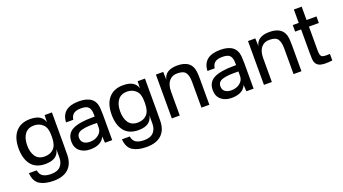

<svg xmlns="http://www.w3.org/2000/svg" viewBox="-65 -1309 3831 2145"><g transform="rotate(-20 1851.0 -236.5)"><path d="M533 -142Q533 -43 532 -11Q528 94 466.5 149Q405 204 292 204Q189 204 128 166.5Q67 129 59 29H152Q161 82 196.5 102.5Q232 123 292 123Q367 123 403 84Q439 45 439 -20V-119Q419 -4 270 -4Q157 -4 101 -75Q45 -146 45 -269Q45 -396 105.5 -465.5Q166 -535 276 -535Q416 -535 443 -438L446 -521H533ZM147 -269Q147 -187 182 -136.5Q217 -86 290 -86Q359 -86 399 -127.5Q439 -169 439 -260V-288Q439 -375 396.5 -414Q354 -453 293 -453Q222 -453 184.5 -404Q147 -355 147 -269Z M857 -535Q1045 -535 1057 -382Q1060 -342 1060 -305V0H974L969 -77Q931 14 796 14Q720 14 672.5 -26.5Q625 -67 625 -139Q625 -235 702.5 -274.5Q780 -314 939 -314H966V-340Q966 -396 943 -424.5Q920 -453 853 -453Q795 -453 765.5 -431.5Q736 -410 729 -362H643Q651 -535 857 -535ZM720 -150Q720 -111 747 -89Q774 -67 824 -67Q882 -67 924 -100Q966 -133 966 -185V-238Q906 -240 865.5 -237.5Q825 -235 789.5 -226.5Q754 -218 737 -199Q720 -180 720 -150Z M1639 -142Q1639 -43 1638 -11Q1634 94 1572.5 149Q1511 204 1398 204Q1295 204 1234 166.5Q1173 129 1165 29H1258Q1267 82 1302.5 102.5Q1338 123 1398 123Q1473 123 1509 84Q1545 45 1545 -20V-119Q1525 -4 1376 -4Q1263 -4 1207 -75Q1151 -146 1151 -269Q1151 -396 1211.5 -465.5Q1272 -535 1382 -535Q1522 -535 1549 -438L1552 -521H1639ZM1253 -269Q1253 -187 1288 -136.5Q1323 -86 1396 -86Q1465 -86 1505 -127.5Q1545 -169 1545 -260V-288Q1545 -375 1502.5 -414Q1460 -453 1399 -453Q1328 -453 1290.5 -404Q1253 -355 1253 -269Z M2027 -535Q2194 -535 2211 -394Q2215 -358 2215 -302V0H2121V-306Q2121 -380 2096 -416Q2071 -452 1998 -452Q1937 -454 1900 -410.5Q1863 -367 1863 -283V0H1769V-521H1856L1859 -428Q1882 -535 2027 -535Z M2538 -535Q2726 -535 2738 -382Q2741 -342 2741 -305V0H2655L2650 -77Q2612 14 2477 14Q2401 14 2353.5 -26.5Q2306 -67 2306 -139Q2306 -235 2383.5 -274.5Q2461 -314 2620 -314H2647V-340Q2647 -396 2624 -424.5Q2601 -453 2534 -453Q2476 -453 2446.5 -431.5Q2417 -410 2410 -362H2324Q2332 -535 2538 -535ZM2401 -150Q2401 -111 2428 -89Q2455 -67 2505 -67Q2563 -67 2605 -100Q2647 -133 2647 -185V-238Q2587 -240 2546.5 -237.5Q2506 -235 2470.5 -226.5Q2435 -218 2418 -199Q2401 -180 2401 -150Z M3122 -535Q3289 -535 3306 -394Q3310 -358 3310 -302V0H3216V-306Q3216 -380 3191 -416Q3166 -452 3093 -452Q3032 -454 2995 -410.5Q2958 -367 2958 -283V0H2864V-521H2951L2954 -428Q2977 -535 3122 -535Z M3559 -155Q3559 -95 3579.5 -81.5Q3600 -68 3675 -73V5Q3633 10 3592 10Q3529 10 3500 -14.5Q3471 -39 3468 -86Q3466 -113 3466 -163V-440H3395V-518H3466V-677H3559V-518H3677V-440H3559Z"/></g></svg>

Font: Nacelle
Style: Regular
Weight: 400
Designer: Sora Sagano
Foundry: Sora Sagano
Version: Version 1.000;FEAKit 1.0